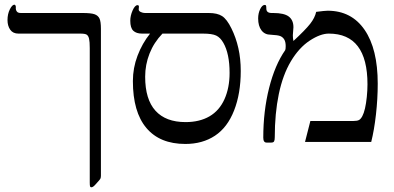

<svg xmlns="http://www.w3.org/2000/svg" viewBox="-20 -609 1693 824"><path d="M413.1 145Q413.1 152.3 411.1 157.2Q409.2 162.1 387.2 185.5Q378.4 194.8 372.1 194.8Q367.7 194.8 366.5 190.9Q365.2 187 365.2 174.8V-402.8Q365.2 -430.2 362.3 -442.6Q359.4 -455.1 352.5 -460Q345.7 -464.8 324.2 -464.8H59.1Q35.6 -464.8 23.9 -481.4Q12.2 -498 12.2 -522.9Q12.2 -548.8 22.2 -568.8Q32.2 -588.9 42 -588.9Q44.4 -588.9 46.1 -585.9Q47.9 -583 47.9 -580.1V-570.8Q47.9 -565.4 52.5 -559.3Q57.1 -553.2 69.8 -553.2H335Q370.6 -553.2 385.7 -547.9Q400.9 -542.5 407 -529.5Q413.1 -516.6 413.1 -485.8Z M1013.2 -304.2Q1013.2 -207.5 984.6 -134.8Q956.1 -62 902.6 -26.6Q849.1 8.8 775.4 8.8Q666 8.8 608.2 -59.8Q550.3 -128.4 550.3 -261.2Q550.3 -317.4 570.3 -370.1Q590.3 -422.9 624 -464.8H589.4Q564.9 -464.8 552 -477.1Q539.1 -489.3 539.1 -520Q539.1 -541.5 549.1 -564.2Q559.1 -586.9 570.3 -586.9Q576.2 -586.9 576.2 -580.1L575.2 -568.8Q575.2 -561.5 584.2 -557.4Q593.3 -553.2 602.1 -553.2H876Q912.6 -553.2 933.1 -540Q953.6 -526.9 973.1 -487.3Q992.7 -447.8 1002.9 -402.6Q1013.2 -357.4 1013.2 -304.2ZM965.3 -295.9Q965.3 -337.9 958.5 -370.1Q951.7 -402.3 938.7 -425Q925.8 -447.8 908 -456.3Q890.1 -464.8 851.1 -464.8H677.2Q640.6 -426.8 621.8 -379.2Q603 -331.5 603 -279.8Q603 -182.6 647.2 -133.8Q691.4 -85 776.4 -85Q836.4 -85 878.9 -109.6Q921.4 -134.3 943.4 -183.3Q965.3 -232.4 965.3 -295.9Z M1601.1 -250Q1601.1 -185.1 1593.5 -117.7Q1585.9 -50.3 1573.2 0H1289.1L1312 -89.8H1497.1Q1513.2 -89.8 1520.8 -94Q1528.3 -98.1 1534.9 -110.4Q1541.5 -122.6 1546.4 -143.6Q1551.3 -164.6 1554.2 -193.1Q1557.1 -221.7 1557.1 -247.1Q1557.1 -464.8 1391.1 -464.8Q1355 -464.8 1309.1 -434.6Q1263.2 -404.3 1228.5 -346.2Q1193.8 -288.1 1176.5 -205.1Q1159.2 -122.1 1159.2 -20Q1159.2 -7.3 1156.2 -2.2Q1153.3 2.9 1144 2.9H1124Q1109.9 2.9 1109.9 -18.1Q1109.9 -131.8 1134.8 -231Q1159.7 -330.1 1204.1 -394Q1206.1 -398.9 1206.1 -411.1Q1206.1 -428.7 1200.2 -439Q1194.3 -449.2 1183.6 -453.9Q1172.9 -458.5 1142.1 -460Q1116.2 -460 1102.1 -478.8Q1087.9 -497.6 1087.9 -529.8Q1087.9 -552.2 1096.7 -570.1Q1105.5 -587.9 1116.2 -587.9Q1120.1 -587.9 1121.6 -585.2Q1123 -582.5 1123 -571.8Q1123 -553.2 1146 -553.2H1152.8Q1199.2 -553.2 1219.2 -538.1Q1239.3 -522.9 1239.3 -492.2L1236.8 -458Q1236.8 -444.3 1239.3 -433.1Q1290.5 -480.5 1311 -506.6Q1331.5 -532.7 1336.9 -558.1Q1374.5 -563 1386.2 -563Q1488.3 -563 1544.7 -481Q1601.1 -398.9 1601.1 -250Z"/></svg>

Font: Tinos
Style: Regular
Weight: 400
Designer: Steve Matteson
Foundry: Monotype Imaging Inc.
Version: Version 1.23